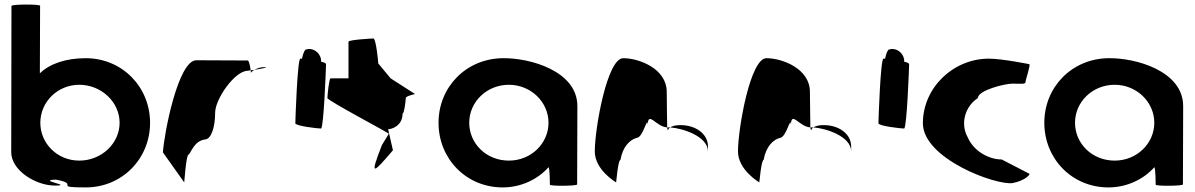

<svg xmlns="http://www.w3.org/2000/svg" viewBox="-20 -810 5214 838"><path d="M29 -146C29 -66 136 0 220 0C304 0 136 -23 224 -26C334 -6 205 8 354 8C514 8 635 -118 635 -274C635 -430 514 -556 354 -556C268 -556 197 -532 154 -490L155 -785C155 -792 30 -792 30 -784ZM156 -274C156 -366 232 -440 326 -440C421 -440 502 -366 502 -274C502 -184 423 -109 326 -109C230 -109 156 -184 156 -274Z M691 -145 784 -14C784 -6 792 -135 803 -135C813 -142 827 -194 873 -201C903 -201 919 -258 919 -318C919 -378 1005 -501 1061 -501C1061 -501 1066 -502 1074 -503C1072 -520 1067 -546 1061 -546C1061 -546 919 -547 837 -547C757 -547 696 -225 691 -145ZM1074 -503C1075 -498 1075 -494 1075 -491C1075 -494 1081 -500 1090 -505C1084 -504 1079 -504 1074 -503ZM1090 -505C1120 -510 1159 -517 1132 -517C1116 -517 1101 -511 1090 -505Z M1269 -272C1269 -260 1368 -249 1381 -249C1393 -249 1403 -518 1403 -530C1403 -534 1394 -538 1381 -541C1382 -548 1381 -556 1377 -564C1367 -588 1339 -602 1316 -594C1310 -594 1303 -578 1298 -554H1291C1278 -554 1269 -284 1269 -272Z M1409 -382C1409 -371 1685 -226 1677 -226L1647 -177C1591 -34 1609 -54 1695 -154L1674 -246C1690 -246 1737 -261 1737 -314C1744 -314 1751 -371 1751 -382C1751 -392 1798 -400 1791 -400L1685 -468L1631 -533C1631 -540 1621 -642 1610 -642C1599 -642 1501 -636 1501 -628V-468H1423C1416 -468 1409 -392 1409 -382Z M1894 -274C1894 -118 2014 8 2174 8C2255 8 2328 -28 2374 -80C2380 -76 2380 -4 2380 -4C2380 3 2499 2 2499 -5L2500 -347C2500 -500 2293 -558 2174 -556C2014 -554 1894 -430 1894 -274ZM2028 -274C2028 -366 2105 -440 2201 -440C2296 -440 2374 -366 2374 -274C2374 -184 2298 -109 2201 -109C2102 -109 2028 -184 2028 -274Z M2576 -149C2576 -68 2669 -14 2669 -14C2669 -6 2677 -112 2688 -112C2698 -171 2730 -200 2758 -208C2788 -208 2807 -314 2807 -261C2807 -331 2843 -256 2892 -254C2892 -281 2890 -346 2890 -409C2890 -510 2770 -556 2700 -556C2630 -556 2576 -250 2576 -149ZM2892 -254C2893 -246 2894 -242 2895 -241C2895 -237 2894 -246 2905 -254ZM2905 -254C2960 -250 3070 -215 3070 -149V-170C3070 -228 3014 -264 2950 -264C2926 -264 2913 -259 2905 -254Z M3201 -149C3201 -68 3294 -14 3294 -14C3294 -6 3302 -112 3313 -112C3323 -171 3355 -200 3383 -208C3413 -208 3432 -314 3432 -261C3432 -331 3468 -256 3517 -254C3517 -281 3515 -346 3515 -409C3515 -510 3395 -556 3325 -556C3255 -556 3201 -250 3201 -149ZM3517 -254C3518 -246 3519 -242 3520 -241C3520 -237 3519 -246 3530 -254ZM3530 -254C3585 -250 3695 -215 3695 -149V-170C3695 -228 3639 -264 3575 -264C3551 -264 3538 -259 3530 -254Z M3814 -272C3814 -260 3913 -249 3926 -249C3938 -249 3948 -518 3948 -530C3948 -534 3939 -538 3926 -541C3927 -548 3926 -556 3922 -564C3912 -588 3884 -602 3861 -594C3855 -594 3848 -578 3843 -554H3836C3823 -554 3814 -284 3814 -272Z M4008 -272C4008 -118 4326 0 4400 -11C4457 -22 4480 -52 4472 -52L4352 -114C4296 -114 4230 -150 4204 -210C4170 -270 4192 -346 4248 -382C4248 -416 4366 -445 4399 -445C4433 -445 4456 -441 4456 -452C4456 -462 4480 -530 4472 -530C4472 -530 4354 -554 4296 -554C4141 -554 4008 -428 4008 -272Z M4538 -274C4538 -118 4658 8 4818 8C4899 8 4972 -28 5018 -80C5024 -76 5024 -4 5024 -4C5024 3 5143 2 5143 -5L5144 -347C5144 -500 4937 -558 4818 -556C4658 -554 4538 -430 4538 -274ZM4672 -274C4672 -366 4749 -440 4845 -440C4940 -440 5018 -366 5018 -274C5018 -184 4942 -109 4845 -109C4746 -109 4672 -184 4672 -274Z"/></svg>

Font: Ampere
Style: Regular
Weight: 400
Version: Version 1